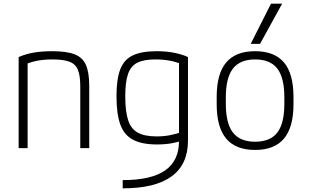

<svg xmlns="http://www.w3.org/2000/svg" viewBox="-20 -810 1690 1050"><path d="M82 -498Q121 -515 165.5 -522.5Q210 -530 266 -530Q344 -530 388 -513Q432 -496 450 -454.5Q468 -413 468 -340V0H419V-338Q419 -396 406 -428Q393 -460 360 -472.5Q327 -485 266 -485Q236 -485 210 -482Q184 -479 160 -472.5Q136 -466 110 -454L131 -486V0H82Z M651 175Q807 175 883 122Q959 69 959 -39V-489L976 -458Q943 -472 907 -478.5Q871 -485 830 -485Q767 -485 731 -467Q695 -449 680 -405Q665 -361 665 -283Q665 -200 681 -152Q697 -104 734.5 -84Q772 -64 837 -64Q875 -64 909 -70.5Q943 -77 976 -89L988 -44Q958 -34 921.5 -27Q885 -20 838 -20Q757 -20 708 -45.5Q659 -71 638 -129Q617 -187 617 -284Q617 -377 637.5 -430.5Q658 -484 706 -507Q754 -530 836 -530Q937 -530 1008 -498V-41Q1008 89 918.5 154.5Q829 220 651 220Z M1375 10Q1269 10 1217 -52Q1165 -114 1165 -240V-280Q1165 -407 1217 -468.5Q1269 -530 1375 -530Q1481 -530 1533 -468.5Q1585 -407 1585 -280V-240Q1585 -114 1533 -52Q1481 10 1375 10ZM1375 -35Q1458 -35 1496.5 -85Q1535 -135 1535 -242V-278Q1535 -385 1496.5 -435Q1458 -485 1375 -485Q1293 -485 1254 -435Q1215 -385 1215 -278V-242Q1215 -135 1254 -85Q1293 -35 1375 -35ZM1402 -570H1351L1462 -790H1523Z"/></svg>

Font: M PLUS Code Latin SemiExpanded Light
Style: Regular
Weight: 300
Width: 6
Designer: Coji Morishita
Foundry: UNDERFOREST DESIGN
Version: Version 1.002; ttfautohint (v1.8.3)